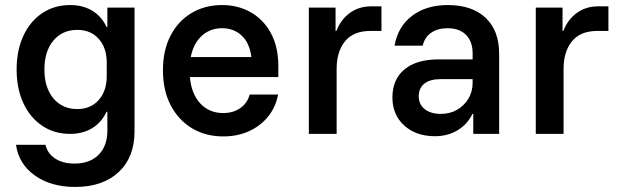

<svg xmlns="http://www.w3.org/2000/svg" viewBox="-20 -530 2453 760"><path d="M277.5 210Q181.7 210 117.9 164.6Q54.2 119.2 43.3 43.3H160Q168.3 78.3 198.8 97.9Q229.2 117.5 275 117.5Q335.8 117.5 370.4 82.5Q405 47.5 405 -12.5V-87.5H401.7Q381.7 -45 344.6 -22.5Q307.5 0 257.5 0Q195 0 147.1 -32.1Q99.2 -64.2 72.5 -121.7Q45.8 -179.2 45.8 -255Q45.8 -330.8 72.5 -388.3Q99.2 -445.8 147.1 -477.9Q195 -510 257.5 -510Q308.3 -510 345.4 -487.5Q382.5 -465 401.7 -423.3H405V-500H512.5V-10Q512.5 92.5 449.6 151.2Q386.7 210 277.5 210ZM285.8 -98.3Q339.2 -98.3 370.8 -134.2Q402.5 -170 402.5 -229.2V-281.7Q402.5 -340.8 370.8 -376.2Q339.2 -411.7 285.8 -411.7Q226.7 -411.7 191.2 -369.2Q155.8 -326.7 155.8 -255Q155.8 -183.3 191.2 -140.8Q226.7 -98.3 285.8 -98.3Z M864.2 10Q794.2 10 740.4 -22.1Q686.7 -54.2 655.8 -112.9Q625 -171.7 625 -251.7Q625 -330.8 655 -388.8Q685 -446.7 737.9 -478.3Q790.8 -510 859.2 -510Q922.5 -510 972.9 -481.2Q1023.3 -452.5 1052.5 -398.3Q1081.7 -344.2 1081.7 -268.3V-225H731.7Q737.5 -158.3 772.9 -120.4Q808.3 -82.5 863.3 -82.5Q903.3 -82.5 931.2 -102.1Q959.2 -121.7 968.3 -155.8H1080.8Q1070.8 -104.2 1040 -67.1Q1009.2 -30 964.2 -10Q919.2 10 864.2 10ZM735 -304.2H975Q968.3 -359.2 937.1 -388.8Q905.8 -418.3 859.2 -418.3Q811.7 -418.3 778.8 -388.3Q745.8 -358.3 735 -304.2Z M1202.5 0V-500H1308.3V-407.5H1311.7Q1328.3 -451.7 1364.2 -478.3Q1400 -505 1450.8 -505H1490V-407.5H1445.8Q1379.2 -407.5 1345.8 -366.7Q1312.5 -325.8 1312.5 -257.5V0Z M1701.7 9.2Q1626.7 9.2 1580 -33.3Q1533.3 -75.8 1533.3 -144.2Q1533.3 -215.8 1581.2 -255.4Q1629.2 -295 1716.7 -295H1850.8V-318.3Q1850.8 -365.8 1824.6 -392.1Q1798.3 -418.3 1751.7 -418.3Q1712.5 -418.3 1686.7 -400.4Q1660.8 -382.5 1653.3 -349.2H1541.7Q1555 -425 1611.3 -467.5Q1667.5 -510 1752.5 -510Q1848.3 -510 1902.1 -459.6Q1955.8 -409.2 1955.8 -316.7V0H1853.3V-79.2H1850Q1830 -37.5 1790.8 -14.2Q1751.7 9.2 1701.7 9.2ZM1725 -79.2Q1760.8 -79.2 1789.2 -95.4Q1817.5 -111.7 1834.2 -139.6Q1850.8 -167.5 1850.8 -202.5V-216.7H1723.3Q1681.7 -216.7 1659.6 -198.8Q1637.5 -180.8 1637.5 -149.2Q1637.5 -116.7 1661.3 -97.9Q1685 -79.2 1725 -79.2Z M2100.8 0V-500H2206.7V-407.5H2210Q2226.7 -451.7 2262.5 -478.3Q2298.3 -505 2349.2 -505H2388.3V-407.5H2344.2Q2277.5 -407.5 2244.2 -366.7Q2210.8 -325.8 2210.8 -257.5V0Z"/></svg>

Font: Funnel Sans Light Medium
Style: Regular
Weight: 500
Version: Version 1.000